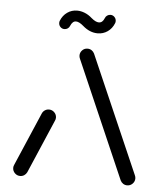

<svg xmlns="http://www.w3.org/2000/svg" viewBox="-50 -707 632 750"><g transform="rotate(5 266.5 -331.5)"><path d="M56.7 0Q44.4 0 35.7 -8.7Q27 -17.4 27 -29.6Q27 -35.9 30 -41.9L120 -251.5Q123.7 -259.3 130.9 -263.9Q138.1 -268.5 146.7 -268.5Q158.9 -268.5 167.6 -259.8Q176.3 -251.1 176.3 -238.9Q176.3 -232.6 173.3 -226.7L83.3 -17Q79.6 -9.3 72.4 -4.6Q65.2 0 56.7 0ZM505.9 -29.6Q505.9 -17.4 497.2 -8.7Q488.5 0 476.3 0Q467.4 0 460.4 -4.6Q453.3 -9.3 449.6 -17L249.6 -476.7Q246.7 -482.6 246.7 -489.3Q246.7 -501.1 255.2 -509.8Q263.7 -518.5 275.9 -518.5Q284.8 -518.5 291.9 -513.9Q298.9 -509.3 302.6 -501.5L503 -41.9Q505.9 -35.9 505.9 -29.6ZM353.7 -657.8Q363 -657.8 369.4 -651.1Q375.9 -644.4 375.9 -635.2Q375.9 -630.4 374.4 -627Q365.9 -605.6 348.5 -593.5Q331.1 -581.5 309.6 -581.5Q278.9 -581.5 251.5 -605.2Q234.1 -620.4 221.5 -620.4Q208.1 -620.4 200 -601.1Q197.8 -594.8 191.9 -590.7Q185.9 -586.7 178.9 -586.7Q169.6 -586.7 163.1 -593.3Q156.7 -600 156.7 -609.3Q156.7 -614.1 158.1 -617.4Q166.7 -638.9 183.9 -650.9Q201.1 -663 222.6 -663Q237.4 -663 252.4 -657Q267.4 -651.1 281.1 -638.9Q298.1 -624.4 310.7 -624.4Q325.2 -624.4 332.6 -643.3Q334.8 -649.6 340.7 -653.7Q346.7 -657.8 353.7 -657.8Z"/></g></svg>

Font: 26F Galaxy Hebrew Medium
Style: Regular
Weight: 500
Designer: C₂₉H₂₅N₃O₅
Version: Version 1.000